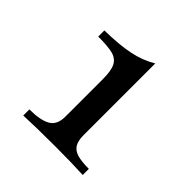

<svg xmlns="http://www.w3.org/2000/svg" viewBox="-101 -828 466 466"><g transform="rotate(45 131.5 -595.0)"><path d="M244.6 -458V-437Q206.5 -439 147.5 -439Q82.5 -439 40.5 -437V-458Q77.6 -458 96.2 -468.5Q114.7 -479 114.7 -506.8V-636.2Q114.7 -665 107.7 -678.7Q100.6 -692.4 84.2 -696.8Q67.9 -701.2 33.7 -701.2V-722.2Q85 -723.1 117.9 -730Q150.9 -736.8 177.7 -752.9V-506.8Q177.7 -487.3 184.3 -476.8Q190.9 -466.3 205.1 -462.2Q219.2 -458 244.6 -458Z"/></g></svg>

Font: TypoPRO Playfair Display SC
Style: Regular
Weight: 400
Designer: Claus Eggers Sørensen
Foundry: Claus Eggers Sørensen
Version: Version 1.004;PS 001.004;hotconv 1.0.70;makeotf.lib2.5.58329